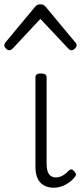

<svg xmlns="http://www.w3.org/2000/svg" viewBox="-58 -857 379 894"><path d="M192 17Q171 17 155.5 10.5Q140 4 129 -8Q118 -20 112.5 -38.5Q107 -57 107 -82V-496Q107 -506 113 -510.5Q119 -515 132 -515Q146 -515 152.5 -510.5Q159 -506 159 -496V-94Q159 -74 163.5 -60Q168 -46 177.5 -38.5Q187 -31 202 -31Q213 -31 223 -34.5Q233 -38 243 -45.5Q253 -53 263 -63Q269 -69 275.5 -68Q282 -67 288 -59Q293 -54 295 -48Q297 -42 292 -35Q281 -20 264.5 -8Q248 4 229.5 10.5Q211 17 192 17ZM-15 -623Q-23 -623 -30.5 -631Q-38 -639 -38 -647Q-38 -649 -37 -652Q-36 -655 -33 -659L105 -825Q110 -831 115.5 -834Q121 -837 130 -837Q139 -837 144.5 -834Q150 -831 155 -825L293 -659Q297 -655 298 -652Q299 -649 299 -647Q299 -639 291 -631Q283 -623 275 -623Q270 -623 266.5 -625.5Q263 -628 259 -632L130 -769L2 -632Q-2 -628 -6 -625.5Q-10 -623 -15 -623Z"/></svg>

Font: Playwrite US Modern ExtraLight
Style: Regular
Weight: 250
Designer: Veronika Burian, José Scaglione
Foundry: TypeTogether
Version: Version 1.003